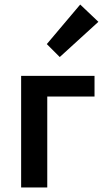

<svg xmlns="http://www.w3.org/2000/svg" viewBox="-20 -825 462 845"><path d="M73 0V-491H396V-400H188V0ZM243 -574 186 -631 333 -805 413 -729Z"/></svg>

Font: Processing Sans Pro Semibold
Style: Regular
Weight: 600
Designer: Paul D. Hunt
Foundry: Adobe Systems Incorporated
Version: Version 2.020;PS 2.000;hotconv 1.0.86;makeotf.lib2.5.63406